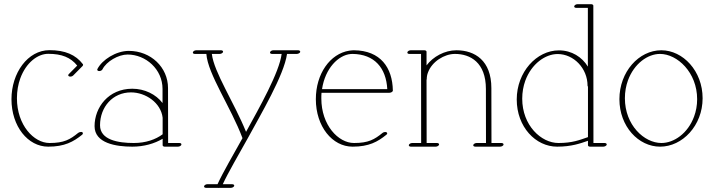

<svg xmlns="http://www.w3.org/2000/svg" viewBox="-20 -697 3437 924"><path d="M35.2 -219.7C35.2 -88.9 114.3 8.8 211.9 8.8C291 8.8 333 -14.6 375.5 -48.8C377.9 -50.8 378.9 -53.2 378.9 -55.2C378.9 -65.4 362.8 -62.5 356.4 -57.6C316.9 -25.4 288.1 -8.8 218.3 -8.8C143.1 -8.8 61.5 -94.7 61.5 -224.1C61.5 -259.3 67.4 -291.5 77.6 -319.8C105.5 -396 161.6 -438 211.9 -438C276.9 -438 319.8 -420.9 351.6 -381.3L311 -340.3C306.6 -335.9 307.6 -331.1 313.5 -329.1C319.3 -327.1 327.6 -329.1 332 -333.5L377.4 -379.4C378.9 -380.9 379.9 -383.3 379.9 -385.3C379.9 -386.2 379.4 -387.2 378.9 -388.2C344.2 -433.6 293 -455.6 218.3 -455.6C113.3 -455.6 35.2 -345.7 35.2 -219.7Z M853 -2.4C853 -6.3 849.1 -8.8 843.3 -8.8H789.1L788.6 -273.4C788.6 -372.6 706.1 -452.1 600.1 -452.1C538.1 -452.1 471.2 -409.2 448.7 -364.7C446.3 -359.9 449.7 -355.5 456.5 -355C463.4 -354.5 470.7 -358.4 473.1 -363.3C492.2 -401.4 549.8 -434.6 593.8 -434.6C681.6 -434.6 762.2 -363.8 762.2 -269V-201.2C730.5 -243.2 675.8 -270 616.7 -270C502 -270 435.1 -180.2 435.1 -89.8C435.1 -7.8 537.6 8.8 616.7 8.8C672.9 8.8 723.6 -5.9 762.7 -29.3V2C762.7 5.4 766.6 8.8 772.5 8.8H836.4C843.8 8.8 853 4.4 853 -2.4ZM610.4 -252.4C680.7 -252.4 754.4 -202.6 762.7 -130.4V-50.8C728.5 -25.4 681.2 -8.8 623.5 -8.8C547.9 -8.8 461.4 -23.9 461.4 -94.2C461.4 -182.1 522.5 -252.4 610.4 -252.4Z M908.2 -443.8C908.2 -439.9 912.1 -437.5 918 -437.5H973.1C980 -340.3 1091.3 -181.2 1147 -32.2C1104.5 44.4 1051.3 135.3 1026.9 189.5H978C971.2 189.5 964.4 193.4 962.4 198.2C960.4 203.1 964.8 207 971.7 207H1028.8C1029.8 207 1030.8 207.5 1031.7 207.5C1033.2 207.5 1034.7 207.5 1036.1 207H1090.8C1097.7 207 1105 203.1 1106.9 198.2C1108.9 193.4 1104 189.5 1097.2 189.5H1052.2C1076.7 135.7 1130.4 43.9 1173.3 -33.2C1233.9 -145 1347.2 -335.4 1361.3 -437.5H1408.2C1415 -437.5 1424.8 -441.9 1424.8 -448.2C1424.8 -452.1 1420.4 -455.1 1414.6 -455.1H1295.4C1288.6 -455.1 1281.7 -451.2 1279.8 -446.3C1277.8 -441.4 1282.2 -437.5 1289.1 -437.5H1335.4C1324.7 -349.1 1227.1 -177.2 1164.1 -62.5C1106.9 -203.6 1009.3 -350.1 999.5 -437.5H1037.1C1043.9 -437.5 1051.3 -441.4 1053.2 -446.3C1055.2 -451.2 1050.3 -455.1 1043.5 -455.1H924.3C917.5 -455.1 908.2 -450.7 908.2 -443.8Z M1529.8 -268.1C1544.9 -369.1 1608.9 -431.6 1667 -437C1669.9 -437.5 1673.3 -437.5 1676.3 -437.5C1782.2 -436.5 1838.4 -369.6 1843.8 -268.1ZM1527.3 -250.5H1854C1861.3 -250.5 1869.1 -254.9 1870.6 -259.8V-261.7C1868.7 -371.1 1811.5 -454.1 1683.1 -455.1C1675.8 -455.1 1668 -454.1 1660.6 -453.1C1568.4 -438.5 1500 -341.8 1500 -219.7C1500 -88.4 1579.1 8.8 1676.8 8.8C1755.9 8.8 1797.4 -14.6 1839.8 -48.8C1844.7 -52.7 1844.7 -58.1 1839.8 -60.5C1835 -63 1826.2 -61.5 1821.3 -57.6C1781.7 -25.4 1752.9 -8.8 1683.6 -8.8C1608.4 -8.8 1526.4 -94.2 1526.4 -223.6C1526.4 -232.9 1526.4 -241.7 1527.3 -250.5Z M1940.4 -443.8C1940.4 -439.9 1944.3 -437.5 1950.2 -437.5H2006.3L2006.8 -8.8H1963.9C1957 -8.8 1949.7 -4.9 1947.8 0C1945.8 4.9 1950.7 8.8 1957.5 8.8H2076.7C2083.5 8.8 2090.8 4.9 2092.8 0C2094.7 -4.9 2089.8 -8.8 2083 -8.8H2033.2L2032.7 -313C2033.2 -314 2033.7 -314.9 2033.7 -315.9C2033.7 -326.7 2035.6 -337.9 2039.6 -348.1C2058.6 -400.4 2118.2 -437.5 2169.4 -437.5C2242.7 -437.5 2318.4 -397 2318.4 -268.6L2318.8 -8.8H2273.9C2267.1 -8.8 2259.8 -4.9 2257.8 0C2255.9 4.9 2260.7 8.8 2267.6 8.8H2386.7C2393.6 8.8 2403.3 4.4 2403.3 -2C2403.3 -5.9 2398.9 -8.8 2393.1 -8.8H2345.2L2344.7 -272.9C2344.7 -405.3 2265.6 -455.1 2176.3 -455.1C2120.1 -455.1 2064 -424.3 2032.7 -382.3V-448.2C2032.7 -451.7 2028.3 -455.1 2022.5 -455.1H1956.5C1949.7 -455.1 1940.4 -450.7 1940.4 -443.8Z M2899.9 -2C2899.9 -5.9 2895.5 -8.8 2889.6 -8.8H2835.9V-35.2L2835.4 -669.9C2835.4 -673.8 2830.6 -676.8 2825.2 -676.8H2759.3C2752.4 -676.8 2745.6 -672.9 2743.7 -668C2741.7 -663.1 2746.1 -659.2 2752.9 -659.2H2809.1V-376.5C2781.2 -422.4 2731.4 -454.6 2669.9 -454.6C2562 -454.6 2466.8 -350.1 2466.8 -218.3C2466.8 -86.4 2557.6 8.8 2661.1 8.8C2730.5 8.8 2772.9 -6.8 2809.6 -19.5V2C2809.6 5.4 2813.5 8.8 2819.3 8.8H2883.3C2890.1 8.8 2899.9 4.4 2899.9 -2ZM2809.6 -280.3V-37.1C2769.5 -23.4 2735.4 -8.8 2667.5 -8.8C2584.5 -8.8 2493.2 -93.3 2493.2 -222.2C2493.2 -252.9 2498.5 -282.2 2507.8 -308.1C2537.6 -390.1 2604.5 -437 2663.6 -437C2740.2 -437 2807.6 -369.1 2807.6 -284.2C2807.6 -282.7 2808.6 -281.2 2809.6 -280.3Z M3361.3 -224.1C3361.3 -355.5 3266.6 -455.1 3162.6 -455.1C3054.2 -455.1 2960.9 -351.1 2960.9 -219.7C2960.9 -88.4 3052.7 8.8 3156.7 8.8C3264.2 8.8 3361.3 -92.8 3361.3 -224.1ZM3163.1 -8.8C3080.1 -8.8 2987.3 -95.2 2987.3 -224.1C2987.3 -255.4 2992.7 -284.2 3002 -310.1C3031.7 -391.1 3097.2 -437.5 3156.2 -437.5C3239.3 -437.5 3335 -348.6 3335 -219.7C3335 -189.5 3329.6 -161.1 3320.3 -136.2C3290.5 -54.7 3223.1 -8.8 3163.1 -8.8Z"/></svg>

Font: WireWyrm
Style: Light
Weight: 200
Version: Version 001.000